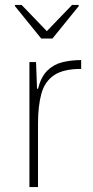

<svg xmlns="http://www.w3.org/2000/svg" viewBox="-20 -763 381 783"><path d="M100 0V-510H127L131 -401H135Q147 -449 172.5 -474.5Q198 -500 233.5 -509Q269 -518 311 -518V-482Q238 -482 200 -456Q162 -430 148.5 -380Q135 -330 135 -259V0ZM148 -606 41 -738V-743H68L171 -636L274 -743H301V-738L194 -606Z"/></svg>

Font: Saira Thin
Style: Regular
Weight: 100
Designer: Hector Gatti with collaboration of the Omnibus-Type team
Foundry: Omnibus-Type
Version: Version 1.101